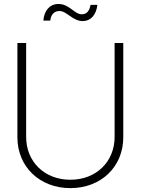

<svg xmlns="http://www.w3.org/2000/svg" viewBox="-20 -946 714 975"><path d="M337.4 9.3C494.1 9.3 606 -100.1 606 -248.5V-727.5H562V-250.5C562 -125.5 469.2 -33.2 337.4 -33.2C205.1 -33.2 112.8 -125.5 112.8 -250.5V-727.5H68.4V-248.5C68.4 -100.1 180.7 9.3 337.4 9.3ZM400.4 -838.9C440.9 -838.9 468.8 -870.6 474.6 -921.4H439.9C433.6 -887.7 418.9 -873.5 395 -873.5C357.4 -873.5 333 -925.8 276.4 -925.8C231.4 -925.8 203.6 -890.1 200.2 -841.3H235.4C237.8 -870.1 254.4 -890.1 281.7 -890.1C319.3 -890.1 348.6 -838.9 400.4 -838.9Z"/></svg>

Font: Raveo Display Display ExLight
Style: Regular
Weight: 200
Designer: Jakub Foglar, Rasmus Andersson (Inter)
Foundry: Jakubfoglar.com
Version: Version 1.100;Glyphs 3.2.3 (3260)